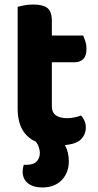

<svg xmlns="http://www.w3.org/2000/svg" viewBox="-20 -628 432 848"><path d="M209 -159Q209 -131 227 -118.5Q245 -106 277 -106Q292 -106 309 -109.5Q326 -113 338 -118Q347 -108 353 -95Q359 -82 359 -65Q359 -34 338 -13Q317 8 267 13Q284 44 284 84Q284 135 252.5 167.5Q221 200 166 200Q127 200 103.5 181.5Q80 163 80 129Q80 115 85 100H96Q128 100 142 85Q156 70 156 47Q156 36 151.5 22Q147 8 137 -3Q99 -20 78.5 -56Q58 -92 58 -149V-598Q69 -601 87 -604.5Q105 -608 126 -608Q170 -608 189.5 -592.5Q209 -577 209 -536V-471H347Q352 -461 357 -445.5Q362 -430 362 -413Q362 -381 347.5 -367Q333 -353 310 -353H209V-159Z"/></svg>

Font: Baloo Bhai 2
Style: Bold
Weight: 700
Designer: Supriya Tembe, Noopur Datye and Ek Type
Foundry: Ek Type
Version: Version 1.640;PS 1.000;hotconv 16.6.51;makeotf.lib2.5.65220;